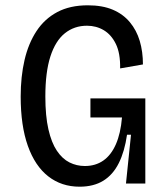

<svg xmlns="http://www.w3.org/2000/svg" viewBox="-20 -692 629 724"><path d="M280 12Q212 12 162 -27Q112 -66 85 -142Q58 -218 58 -328Q58 -403 72.5 -465.5Q87 -528 117.5 -574.5Q148 -621 196 -646.5Q244 -672 311 -672Q366 -672 405 -655.5Q444 -639 469.5 -608.5Q495 -578 507 -537.5Q519 -497 519 -449L433 -434Q434 -491 417 -526Q400 -561 371.5 -578Q343 -595 308 -595Q260 -595 224.5 -566.5Q189 -538 170 -479Q151 -420 151 -328Q151 -255 162.5 -204.5Q174 -154 194.5 -123.5Q215 -93 242 -79.5Q269 -66 300 -66Q340 -66 369.5 -86.5Q399 -107 417 -148Q435 -189 440 -249H321V-321H528V-228V0H455L474 -184H459Q450 -121 428 -77Q406 -33 369.5 -10.5Q333 12 280 12Z"/></svg>

Font: Bricolage Grotesque SemiCondensed
Style: Regular
Weight: 400
Width: 4
Designer: Mathieu Triay
Foundry: Atelier Triay
Version: Version 1.001;gftools[0.9.33.dev8+g029e19f]